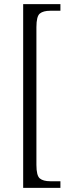

<svg xmlns="http://www.w3.org/2000/svg" viewBox="-20 -780 346 928"><path d="M92 128V-760H272V-728H223Q189 -728 172.5 -714.5Q156 -701 156 -649V17Q156 69 172.5 82.5Q189 96 223 96H272V128Z"/></svg>

Font: Noto Serif Hebrew SemiCondensed Light
Style: Regular
Weight: 300
Width: 4
Designer: Monotype Design Team
Foundry: Monotype Imaging Inc.
Version: Version 2.004; ttfautohint (v1.8.4.7-5d5b)